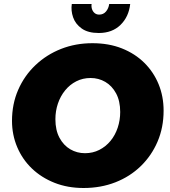

<svg xmlns="http://www.w3.org/2000/svg" viewBox="-20 -928 850 960"><path d="M398 12Q318 12 252.5 -14Q187 -40 139.5 -85.5Q92 -131 66 -192.5Q40 -254 40 -324Q40 -408 71 -479Q102 -550 157.5 -602.5Q213 -655 285.5 -683.5Q358 -712 442 -712Q524 -712 589.5 -686Q655 -660 701.5 -614Q748 -568 773 -507Q798 -446 798 -375Q798 -291 768 -220.5Q738 -150 684 -97.5Q630 -45 557 -16.5Q484 12 398 12ZM405 -162Q444 -162 476.5 -178.5Q509 -195 532.5 -223.5Q556 -252 568.5 -289.5Q581 -327 581 -368Q581 -423 560.5 -461Q540 -499 506.5 -518.5Q473 -538 433 -538Q394 -538 361.5 -521.5Q329 -505 305.5 -476Q282 -447 269.5 -410Q257 -373 257 -332Q257 -277 277.5 -239Q298 -201 331.5 -181.5Q365 -162 405 -162ZM474 -763Q420 -763 388.5 -785.5Q357 -808 345.5 -841.5Q334 -875 339 -908H438Q436 -893 440.5 -881Q445 -869 454 -862Q463 -855 476 -855Q497 -855 510 -870.5Q523 -886 526 -908H631Q624 -844 582.5 -803.5Q541 -763 474 -763Z"/></svg>

Font: MuseoModerno Thin Black
Style: Italic
Weight: 900
Italic angle: -9°
Version: Version 1.003